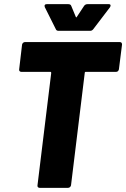

<svg xmlns="http://www.w3.org/2000/svg" viewBox="-20 -902 606 922"><path d="M566 -688 551 -569Q550 -564 546.5 -560.5Q543 -557 538 -557H392Q387 -557 387 -552L321 -12Q320 -7 316 -3.5Q312 0 307 0H170Q165 0 162 -3.5Q159 -7 160 -12L226 -552Q226 -557 222 -557H82Q77 -557 74 -560.5Q71 -564 72 -569L86 -688Q87 -693 91 -696.5Q95 -700 100 -700H555Q566 -700 566 -688ZM194 -874Q194 -882 205 -882H308Q319 -882 322 -874L344 -821Q346 -816 349 -821L384 -874Q390 -882 400 -882H503Q511 -882 511 -875Q511 -872 508 -867L428 -762Q422 -754 413 -754H261Q251 -754 248 -762L195 -868Q194 -870 194 -874Z"/></svg>

Font: Barlow Semi Condensed ExtraBold
Style: Italic
Weight: 800
Width: 4
Italic angle: -7°
Designer: Jeremy Tribby
Foundry: Tribby Type
Version: Version 1.408